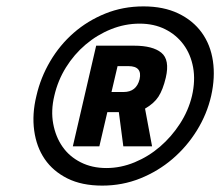

<svg xmlns="http://www.w3.org/2000/svg" viewBox="-20 -734 689 601"><path d="M94 -434Q107 -491 137 -542Q167 -593 210.5 -631Q254 -669 309.5 -691.5Q365 -714 429 -714Q492 -714 538 -692Q584 -670 611.5 -632Q639 -594 646.5 -543Q654 -492 641 -434Q628 -377 596.5 -326Q565 -275 520 -236.5Q475 -198 419 -175.5Q363 -153 300 -153Q236 -153 191 -175.5Q146 -198 120 -236Q94 -274 87 -325.5Q80 -377 94 -434ZM150 -434Q139 -388 146.5 -347Q154 -306 175.5 -275Q197 -244 232.5 -226Q268 -208 313 -208Q358 -208 401.5 -226Q445 -244 481 -275Q517 -306 543.5 -347Q570 -388 581 -434Q592 -482 584.5 -523Q577 -564 554.5 -594.5Q532 -625 497 -642.5Q462 -660 417 -660Q371 -660 327.5 -642.5Q284 -625 248 -594.5Q212 -564 186.5 -523Q161 -482 150 -434ZM352 -383H316L291 -276H208L281 -591H400Q458 -591 485 -569Q512 -547 499 -491Q490 -453 476 -431.5Q462 -410 434 -394L456 -276H366ZM329 -446H367Q407 -446 417 -486Q426 -527 382 -527H348Z"/></svg>

Font: Panefresco 800wt
Style: Italic
Weight: 800
Foundry: Campivisivi & Chank Co
Version: Version 1.001